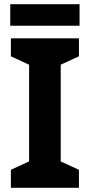

<svg xmlns="http://www.w3.org/2000/svg" viewBox="-20 -897 429 917"><path d="M357 0H32V-86L119 -126V-588L32 -628V-714H357V-628L270 -588V-126L357 -86ZM360 -877V-774H29V-877Z"/></svg>

Font: Noto Sans Bengali
Style: Bold
Weight: 700
Designer: Jelle Bosma - Monotype Design Team
Foundry: Monotype Imaging Inc.
Version: Version 2.003; ttfautohint (v1.8.4.7-5d5b)